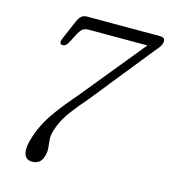

<svg xmlns="http://www.w3.org/2000/svg" viewBox="-106 -786 779 878"><g transform="rotate(15 283.5 -347.0)"><path d="M179.5 -41Q169.5 6 126 6Q98 6 89.2 -18.5Q80.5 -43 92 -85Q103 -124.5 121 -161.2Q139 -198 170.5 -241Q202 -284 253.5 -343.5L498.5 -644H220.5Q202.5 -644 192.2 -635.8Q182 -627.5 171.5 -607.5L149.5 -565.5Q138.5 -544.5 124 -545Q103 -545.5 115 -574L154 -665Q161 -681.5 171 -690.8Q181 -700 198.5 -700H543Q569 -700 566.5 -678Q565 -660 540 -633.5L306 -341.5Q262.5 -291 238.5 -259Q214.5 -227 202.8 -203.2Q191 -179.5 183.5 -154.5Q177 -132.5 178.2 -113.8Q179.5 -95 181.8 -77.2Q184 -59.5 179.5 -41Z"/></g></svg>

Font: Fraunces 144pt SuperSoft Light
Style: Italic
Weight: 300
Italic angle: -16°
Version: Version 1.000;[b76b70a41]